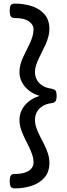

<svg xmlns="http://www.w3.org/2000/svg" viewBox="-20 -970 369 1065"><path d="M61 75Q46 75 40 66Q34 57 34 35Q34 12 40 3.5Q46 -5 61 -5Q97 -5 120.5 -13.5Q144 -22 155 -36.5Q166 -51 166 -68Q166 -91 158 -114Q150 -137 138.5 -160Q127 -183 115.5 -206.5Q104 -230 96 -254.5Q88 -279 88 -305Q88 -335 101.5 -361.5Q115 -388 140.5 -408Q166 -428 200 -438Q166 -448 140.5 -468Q115 -488 101.5 -514.5Q88 -541 88 -570Q88 -592 93.5 -612.5Q99 -633 108 -652.5Q117 -672 127 -691.5Q137 -711 146 -730.5Q155 -750 160.5 -769Q166 -788 166 -808Q166 -833 140.5 -851.5Q115 -870 61 -870Q46 -870 40 -879Q34 -888 34 -910Q34 -933 40 -941.5Q46 -950 61 -950Q114 -950 157.5 -935.5Q201 -921 227.5 -890Q254 -859 254 -809Q254 -787 248 -765.5Q242 -744 233 -724Q224 -704 214 -684.5Q204 -665 195 -645.5Q186 -626 180 -607.5Q174 -589 174 -570Q174 -547 184.5 -527.5Q195 -508 215.5 -495Q236 -482 266 -478Q281 -475 287.5 -468Q294 -461 294 -438Q294 -416 287.5 -408Q281 -400 266 -398Q236 -394 215.5 -381Q195 -368 184.5 -348.5Q174 -329 174 -305Q174 -283 182 -260Q190 -237 202 -214Q214 -191 226 -167Q238 -143 246 -118Q254 -93 254 -66Q254 -17 227.5 14Q201 45 157.5 60Q114 75 61 75Z"/></svg>

Font: Playwrite GB S
Style: Regular
Weight: 400
Designer: Veronika Burian, José Scaglione
Foundry: TypeTogether
Version: Version 1.000